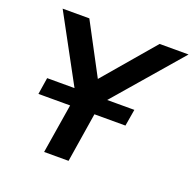

<svg xmlns="http://www.w3.org/2000/svg" viewBox="-124 -833 969 960"><g transform="rotate(20 360.0 -352.5)"><path d="M208 0 267 -364 279 -283 50 -705H192L344 -419H322L566 -705H720L356 -283L396 -364L338 0ZM82 -263 96 -352H560L545 -263Z"/></g></svg>

Font: Nunito Sans 11pt
Style: Bold Italic
Weight: 700
Italic angle: -9°
Version: Version 3.101;gftools[0.9.27]